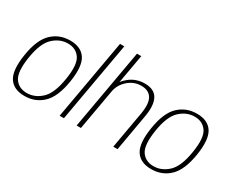

<svg xmlns="http://www.w3.org/2000/svg" viewBox="-105 -1206 1995 1631"><g transform="rotate(30 892.5 -390.0)"><path d="M206.5 4.5Q312.5 4.5 385.2 -65.2Q458 -135 484 -297Q509.5 -458.5 463.8 -528.5Q418 -598.5 312 -598.5Q205.5 -598.5 132.8 -528.8Q60 -459 34.5 -297Q9 -135.5 54.8 -65.5Q100.5 4.5 206.5 4.5ZM211.5 -27Q132 -27 92.2 -86.2Q52.5 -145.5 76.5 -297Q100.5 -447.5 164 -507.2Q227.5 -567 307 -567Q386 -567 426.2 -507.5Q466.5 -448 441.5 -297Q417.5 -146 354 -86.5Q290.5 -27 211.5 -27Z M551 0H593L732 -785H690Z M717.5 0H759.5L898.5 -785H856.5ZM1077 0H1119L1182 -360Q1202.5 -476.5 1169 -537.8Q1135.5 -599 1043 -599Q954.5 -599 890 -544.8Q825.5 -490.5 813.5 -423L829.5 -396.5Q842 -468.5 898 -518Q954 -567.5 1026 -567.5Q1099.5 -567.5 1129.5 -517.2Q1159.5 -467 1140.5 -360Z M1449.5 4.5Q1555.5 4.5 1628.2 -65.2Q1701 -135 1727 -297Q1752.5 -458.5 1706.8 -528.5Q1661 -598.5 1555 -598.5Q1448.5 -598.5 1375.8 -528.8Q1303 -459 1277.5 -297Q1252 -135.5 1297.8 -65.5Q1343.5 4.5 1449.5 4.5ZM1454.5 -27Q1375 -27 1335.2 -86.2Q1295.5 -145.5 1319.5 -297Q1343.5 -447.5 1407 -507.2Q1470.5 -567 1550 -567Q1629 -567 1669.2 -507.5Q1709.5 -448 1684.5 -297Q1660.5 -146 1597 -86.5Q1533.5 -27 1454.5 -27Z"/></g></svg>

Font: Anybody UltraCondensed Thin ExtraLight
Style: Italic
Weight: 250
Italic angle: -10°
Version: Version 1.111